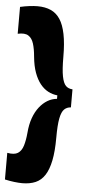

<svg xmlns="http://www.w3.org/2000/svg" viewBox="-59 -735 393 869"><g transform="rotate(5 137.5 -301.0)"><path d="M266 -260Q248 -259 236 -247.5Q224 -236 218 -205.5Q212 -175 212 -117Q212 -56 203.5 -14Q195 28 178.5 53.5Q162 79 136.5 90Q111 101 76 101Q61 101 40 98.5Q19 96 -3 91V-30Q29 -24 45.5 -34.5Q62 -45 69.5 -69.5Q77 -94 80 -128Q83 -166 93.5 -195.5Q104 -225 120.5 -246Q137 -267 157 -279Q177 -291 200 -293V-309Q178 -311 158 -321.5Q138 -332 122 -352Q106 -372 95 -402Q84 -432 80 -474Q77 -509 69.5 -533Q62 -557 45.5 -567.5Q29 -578 -3 -571V-693Q19 -698 39.5 -700.5Q60 -703 76 -703Q111 -703 136.5 -691.5Q162 -680 178.5 -655Q195 -630 203.5 -588Q212 -546 212 -485Q212 -427 218 -396.5Q224 -366 235.5 -354.5Q247 -343 266 -342Z"/></g></svg>

Font: Bricolage Grotesque 48pt Condensed ExtraBold
Style: Regular
Weight: 800
Width: 3
Designer: Mathieu Triay
Foundry: Atelier Triay
Version: Version 1.001;gftools[0.9.33.dev8+g029e19f]